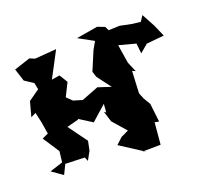

<svg xmlns="http://www.w3.org/2000/svg" viewBox="-106 -691 919 853"><g transform="rotate(-20 353.0 -265.0)"><path d="M194 -316 225 -378 201 -417 163 -411C184 -451 206 -491 227 -532L125 -524L101 -534L25 -509L44 -450L85 -423L91 -392L39 -355L20 -285L44 -297L55 -248L64 -192L35 -179L86 -101L80 -50L18 -30L69 6L91 -39L182 -36L190 -17L212 -57L221 -101L156 -190L210 -204L213 -207L273 -169L343 -231L340 -191L331 -198L347 -147L403 -83L367 -66L337 -38L447 33L434 27L518 26L527 -77L547 -73L537 -160L518 -192L508 -216L506 -223L511 -326L526 -319L506 -366L492 -454L571 -433L576 -385L614 -417L697 -425L673 -480L639 -543L622 -517L581 -522L527 -533L475 -531L466 -550L432 -563L331 -546L402 -507L382 -472L344 -382L353 -355L402 -290L341 -310L261 -279L218 -292L230 -281Z"/></g></svg>

Font: Asimov Aggro
Style: Medium
Weight: 500
Designer: Google
Version: Version 2.000980; 2014